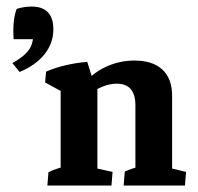

<svg xmlns="http://www.w3.org/2000/svg" viewBox="-20 -572 609 592"><path d="M40.5 -350.1 18.1 -377.4Q53.7 -397 69.3 -418.5Q83 -437.5 83 -472.2L107.4 -451.2H22Q18.1 -508.8 31.2 -544.4Q41 -547.9 53.5 -549.8Q65.9 -551.8 77.1 -551.8Q144.5 -551.8 144.5 -481.4Q144.5 -439.5 117.7 -405.3Q90.8 -371.1 40.5 -350.1ZM397.5 -2.9V-247.1Q397.5 -314 339.8 -314Q294.9 -314 243.2 -272.9L233.4 -307.1Q263.7 -346.2 305.9 -365.7Q348.1 -385.3 394.5 -385.3Q451.2 -385.3 481 -357.2Q510.7 -329.1 510.7 -276.9V-2.9ZM167 -2.9V-332L280.3 -311.5V-2.9ZM126 0 129.4 -41Q143.1 -47.9 157 -52.2Q170.9 -56.6 185.1 -60.1L167 -12.2V-88.9H280.3V-12.2L264.2 -55.7L327.1 -42L323.7 0ZM361.3 0 364.7 -43Q375 -47.9 388.2 -52.2Q401.4 -56.6 415.5 -59.6L397.5 -12.2V-88.9H510.7V-12.2L494.1 -56.2L553.7 -42L550.3 0ZM167 -251.5V-314L186.5 -280.8L119.1 -317.9L122.1 -351.1Q148.4 -362.8 181.4 -370.6Q214.4 -378.4 249 -381.3L276.4 -293.9Z"/></svg>

Font: Markazi Text
Style: Regular
Weight: 400
Designer: Borna Izadpanah (Arabic designer), Fiona Ross (Arabic design director) and Florian Runge (Latin designer)
Foundry: Borna Izadpanah and Florian Runge
Version: Version 1.000